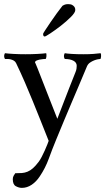

<svg xmlns="http://www.w3.org/2000/svg" viewBox="-22 -688 511 931"><path d="M102 -425Q131 -425 159.5 -426.5Q188 -428 202 -430Q204 -425 203 -413.5Q202 -402 198 -402Q195 -402 187 -401.5Q179 -401 170 -399Q161 -397 154.5 -394Q148 -391 148 -385Q148 -383 150 -381Q154 -372 160.5 -355.5Q167 -339 175 -318.5Q183 -298 192 -275Q201 -252 210 -229Q231 -175 256 -112Q271 -150 286 -190Q299 -224 314.5 -263.5Q330 -303 344 -338Q348 -347 349 -355.5Q350 -364 350 -369Q350 -385 334 -393.5Q318 -402 292 -402Q284 -416 292 -430Q303 -428 327 -426.5Q351 -425 382 -425Q411 -425 430.5 -426.5Q450 -428 466 -430Q469 -425 468 -413.5Q467 -402 464 -402Q461 -402 452.5 -400.5Q444 -399 434 -395Q424 -391 414.5 -384.5Q405 -378 400 -367Q378 -315 360 -272Q342 -229 324.5 -188.5Q307 -148 289.5 -105.5Q272 -63 250 -10Q231 36 214.5 81.5Q198 127 171 167Q154 193 131.5 208Q109 223 84 223Q70 223 55 215Q40 207 40 181Q40 172 44 164.5Q48 157 52 152Q70 152 84 151Q98 150 111.5 144.5Q125 139 138 127.5Q151 116 166 96Q172 88 180 73Q188 58 195 42Q202 26 207.5 12.5Q213 -1 214 -5Q193 -58 174 -105.5Q155 -153 136.5 -198.5Q118 -244 98.5 -289Q79 -334 56 -382Q52 -390 45 -394Q38 -398 30 -400Q22 -402 14.5 -402Q7 -402 2 -402Q-6 -416 2 -430Q17 -428 44 -426.5Q71 -425 102 -425ZM308 -668Q321 -668 328 -664Q335 -660 338.5 -655Q342 -650 342.5 -645.5Q343 -641 343 -639Q343 -627 321.5 -605.5Q300 -584 273 -563Q246 -542 222.5 -526.5Q199 -511 195 -511Q190 -511 188.5 -515Q187 -519 187 -524Q187 -526 197.5 -542Q208 -558 222.5 -579.5Q237 -601 253 -623Q269 -645 281 -660Q282 -661 289.5 -664.5Q297 -668 308 -668Z"/></svg>

Font: Vermiglione
Style: Regular
Weight: 400
Version: Version 1.000